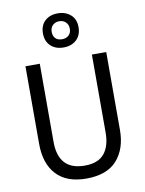

<svg xmlns="http://www.w3.org/2000/svg" viewBox="-105 -1064 864 1147"><g transform="rotate(-10 327.0 -491.0)"><path d="M572 -242Q572 -127 511 -58.5Q450 10 325 10Q206 10 144 -56.5Q82 -123 82 -243V-714H169V-240Q169 -68 329 -68Q410 -68 447.5 -113.5Q485 -159 485 -241V-714H572ZM327 -785Q278 -785 248.5 -813Q219 -841 219 -889Q219 -937 248.5 -964.5Q278 -992 327 -992Q373 -992 404 -965Q435 -938 435 -890Q435 -841 405 -813Q375 -785 327 -785ZM327 -835Q351 -835 366.5 -849.5Q382 -864 382 -889Q382 -914 366.5 -929Q351 -944 327 -944Q303 -944 287.5 -929Q272 -914 272 -889Q272 -864 286 -849.5Q300 -835 327 -835Z"/></g></svg>

Font: Noto Sans Myanmar SemiCondensed
Style: Regular
Weight: 400
Width: 4
Designer: Monotype Design Team
Foundry: Monotype Imaging Inc.
Version: Version 2.107; ttfautohint (v1.8.4.7-5d5b)